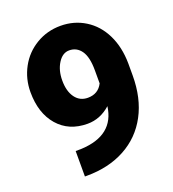

<svg xmlns="http://www.w3.org/2000/svg" viewBox="-133 -824 845 936"><g transform="rotate(-20 289.5 -355.5)"><path d="M367.7 -274.9Q314.5 -227.1 248.5 -227.1Q151.9 -227.1 95.2 -292.5Q38.6 -357.9 38.6 -467.3Q38.6 -535.6 70.3 -594.2Q102.1 -652.8 159.4 -687Q216.8 -721.2 286.1 -721.2Q356.4 -721.2 413.3 -685.8Q470.2 -650.4 502 -585.7Q533.7 -521 534.7 -436.5V-373.5Q534.7 -255.9 488.5 -169.4Q442.4 -83 356.9 -36.6Q271.5 9.8 157.7 9.8H147.5V-122.1L178.7 -122.6Q348.6 -130.9 367.7 -274.9ZM293 -345.7Q346.7 -345.7 370.1 -392.1V-460.4Q370.1 -528.8 347.2 -561.5Q324.2 -594.2 285.2 -594.2Q250.5 -594.2 227.1 -557.1Q203.6 -520 203.6 -467.3Q203.6 -411.6 227.5 -378.7Q251.5 -345.7 293 -345.7Z"/></g></svg>

Font: Roboto Black
Style: Regular
Weight: 900
Designer: Google
Version: Version 2.134; 2016